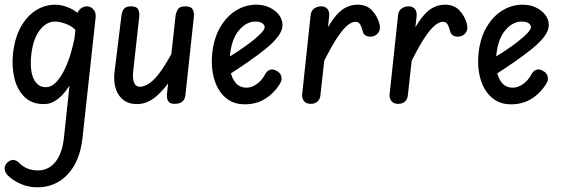

<svg xmlns="http://www.w3.org/2000/svg" viewBox="-33 -443 2429 819"><path d="M154 1Q102 1 71 -30Q40 -61 28.5 -109.5Q17 -158 22 -210Q29 -279 55 -326.5Q81 -374 119.5 -398.5Q158 -423 203 -423Q231 -423 263.5 -409Q296 -395 318 -368L310 -290Q286 -325 256 -338Q226 -351 202 -351Q164 -351 135.5 -313Q107 -275 100 -205Q96 -169 101 -138.5Q106 -108 121.5 -89.5Q137 -71 162 -71Q184 -71 203 -89Q222 -107 238.5 -138.5Q255 -170 267.5 -211Q280 -252 288 -297L281 -110Q271 -90 258.5 -70.5Q246 -51 230 -35Q214 -19 195.5 -9Q177 1 154 1ZM126 356Q87 356 53 340.5Q19 325 -2 303Q-15 288 -13 272Q-11 256 5 245Q18 237 29 240Q40 243 48 251Q79 284 129 284Q174 284 203.5 247.5Q233 211 240 142L295 -375Q297 -395 310 -405.5Q323 -416 338 -416Q353 -416 365 -403.5Q377 -391 375 -369L319 145Q308 245 256 300.5Q204 356 126 356Z M551 1Q499 1 473.5 -38Q448 -77 456 -140L485 -376Q486 -390 494 -403Q502 -416 525 -416Q550 -416 556.5 -402.5Q563 -389 561 -372L535 -138Q532 -107 539 -90Q546 -73 564 -73Q583 -73 606 -89Q629 -105 657 -145Q685 -185 720 -255L708 -121Q671 -64 633 -31.5Q595 1 551 1ZM712 0Q692 0 685 -11Q678 -22 679 -40L716 -377Q718 -390 725.5 -403Q733 -416 758 -416Q782 -416 789 -402.5Q796 -389 794 -372L758 -38Q756 -19 744.5 -9.5Q733 0 712 0Z M1011 2Q971 2 942.5 -16.5Q914 -35 897 -66Q880 -97 874 -135.5Q868 -174 872 -213Q879 -281 907 -328Q935 -375 975 -399Q1015 -423 1060 -423Q1092 -423 1117 -411Q1142 -399 1157 -379.5Q1172 -360 1172 -336Q1172 -313 1153 -287.5Q1134 -262 1100 -234.5Q1066 -207 1022.5 -177Q979 -147 929 -115L922 -186Q953 -205 984 -225.5Q1015 -246 1040.5 -266Q1066 -286 1081 -302Q1096 -318 1096 -327Q1096 -336 1086.5 -343.5Q1077 -351 1056 -351Q1018 -351 986.5 -314Q955 -277 948 -207Q944 -171 950 -139.5Q956 -108 973 -88.5Q990 -69 1019 -69Q1041 -69 1063 -85Q1085 -101 1099 -128Q1106 -141 1119.5 -145.5Q1133 -150 1148 -140Q1162 -133 1166.5 -118.5Q1171 -104 1164 -91Q1141 -50 1102 -24Q1063 2 1011 2Z M1292 0Q1274 0 1264 -11.5Q1254 -23 1256 -42L1292 -378Q1294 -397 1307 -406.5Q1320 -416 1337 -416Q1354 -416 1363.5 -405Q1373 -394 1371 -373L1334 -39Q1333 -22 1322.5 -11Q1312 0 1292 0ZM1564 -290Q1549 -284 1533.5 -288.5Q1518 -293 1514 -310Q1510 -327 1503.5 -338.5Q1497 -350 1484 -350Q1464 -350 1440.5 -327Q1417 -304 1387.5 -253.5Q1358 -203 1318 -118L1330 -257Q1366 -337 1403.5 -380Q1441 -423 1493 -423Q1531 -423 1554 -398.5Q1577 -374 1586 -340Q1590 -320 1583.5 -308Q1577 -296 1564 -290Z M1665 0Q1647 0 1637 -11.5Q1627 -23 1629 -42L1665 -378Q1667 -397 1680 -406.5Q1693 -416 1710 -416Q1727 -416 1736.5 -405Q1746 -394 1744 -373L1707 -39Q1706 -22 1695.5 -11Q1685 0 1665 0ZM1937 -290Q1922 -284 1906.5 -288.5Q1891 -293 1887 -310Q1883 -327 1876.5 -338.5Q1870 -350 1857 -350Q1837 -350 1813.5 -327Q1790 -304 1760.5 -253.5Q1731 -203 1691 -118L1703 -257Q1739 -337 1776.5 -380Q1814 -423 1866 -423Q1904 -423 1927 -398.5Q1950 -374 1959 -340Q1963 -320 1956.5 -308Q1950 -296 1937 -290Z M2147 2Q2107 2 2078.5 -16.5Q2050 -35 2033 -66Q2016 -97 2010 -135.5Q2004 -174 2008 -213Q2015 -281 2043 -328Q2071 -375 2111 -399Q2151 -423 2196 -423Q2228 -423 2253 -411Q2278 -399 2293 -379.5Q2308 -360 2308 -336Q2308 -313 2289 -287.5Q2270 -262 2236 -234.5Q2202 -207 2158.5 -177Q2115 -147 2065 -115L2058 -186Q2089 -205 2120 -225.5Q2151 -246 2176.5 -266Q2202 -286 2217 -302Q2232 -318 2232 -327Q2232 -336 2222.5 -343.5Q2213 -351 2192 -351Q2154 -351 2122.5 -314Q2091 -277 2084 -207Q2080 -171 2086 -139.5Q2092 -108 2109 -88.5Q2126 -69 2155 -69Q2177 -69 2199 -85Q2221 -101 2235 -128Q2242 -141 2255.5 -145.5Q2269 -150 2284 -140Q2298 -133 2302.5 -118.5Q2307 -104 2300 -91Q2277 -50 2238 -24Q2199 2 2147 2Z"/></svg>

Font: Edu SA Beginner Medium
Style: Regular
Weight: 500
Version: Version 1.003